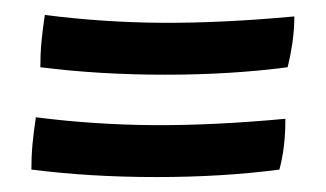

<svg xmlns="http://www.w3.org/2000/svg" viewBox="-20 -448 437 257"><path d="M34 -358Q34 -376 35.5 -392Q37 -408 40 -428Q118 -418 197 -417.5Q276 -417 374 -426Q374 -409 371.5 -391.5Q369 -374 365 -358Q289 -348 201 -348Q113 -348 34 -358ZM22 -221Q22 -239 23.5 -255Q25 -271 28 -291Q107 -281 186 -280.5Q265 -280 362 -289Q362 -269 360 -252.5Q358 -236 354 -221Q278 -211 189.5 -211Q101 -211 22 -221Z"/></svg>

Font: Atma Medium
Style: Regular
Weight: 500
Designer: Gregori Vincens, Jeremie Hornus, Riccardo Olocco, Yoann Minet.
Foundry: black foundry
Version: Version 1.101;PS 1.100;hotconv 1.0.86;makeotf.lib2.5.63406